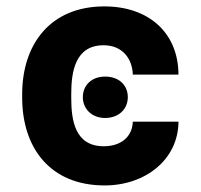

<svg xmlns="http://www.w3.org/2000/svg" viewBox="-20 -558 615 588"><path d="M300.4 9.9C425.1 9.9 525.9 -69.2 526.6 -185.4H386.7C385.3 -138.5 349.8 -110.1 297.9 -110.1C209.5 -110.1 198.2 -189.6 198.2 -257.8V-270.6C198.2 -338.1 210.2 -419.4 297.2 -419.4C355.5 -419.4 385.3 -377.8 386.7 -329.5H526.6C525.9 -459.2 433.9 -538.4 299.7 -538.4C132.5 -538.4 48.3 -420.8 47.9 -270.6V-257.8C48.3 -106.9 132.1 9.9 300.4 9.9ZM233.7 -260.3C233.7 -225.1 260.7 -196.7 301.8 -196.7C344.1 -196.7 371.4 -224.4 371.4 -260.3C371.4 -296.9 344.8 -323.5 301.8 -323.5C260.7 -323.5 233.7 -296.9 233.7 -260.3Z"/></svg>

Font: Inter-Hewn
Style: Bold
Weight: 700
Designer: Rasmus Andersson
Foundry: rsms
Version: Version 3.012;git-f93a4a705